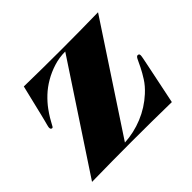

<svg xmlns="http://www.w3.org/2000/svg" viewBox="-112 -607 760 760"><g transform="rotate(-45 268.5 -227.0)"><path d="M218.8 -16.1Q271.5 -19 321 -39.3Q370.6 -59.6 410.6 -96.2Q434.1 -117.7 448.5 -140.4Q462.9 -163.1 472.2 -181.9Q481.4 -200.7 487.1 -212.9Q492.7 -225.1 498.5 -225.1Q502.9 -225.1 505.1 -223.1Q507.3 -221.2 507.3 -215.8Q507.3 -213.4 506.6 -209Q505.9 -204.6 504.4 -197Q502.9 -189.5 500.5 -177.7Q498 -166 494.6 -148.9L463.4 2Q407.7 1 352.3 0.5Q296.9 0 241.2 0Q184.6 0 128.7 0.5Q72.8 1 16.6 2L306.6 -438Q272.9 -438 241.9 -428.2Q210.9 -418.5 184.1 -402.8Q157.2 -387.2 135.7 -366.9Q114.3 -346.7 98.6 -325.2Q85.9 -307.6 78.6 -295.2Q71.3 -282.7 67.1 -274.9Q63 -267.1 60.8 -263.4Q58.6 -259.8 56.2 -259.8Q47.9 -259.8 47.9 -270Q47.9 -272 48.6 -275.4Q49.3 -278.8 51 -285.2Q52.7 -291.5 55.2 -301Q57.6 -310.5 61 -324.2L92.8 -456.1Q144.5 -455.1 196.5 -454.6Q248.5 -454.1 300.3 -454.1Q352.5 -454.1 404.5 -454.6Q456.5 -455.1 508.3 -456.1Z"/></g></svg>

Font: XB Zar
Style: Bold
Weight: 700
Designer: Behnam
Foundry: Irmug
Version: Version 8.005 2009